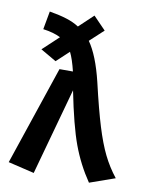

<svg xmlns="http://www.w3.org/2000/svg" viewBox="-88 -836 703 914"><g transform="rotate(10 264.0 -379.0)"><path d="M528 -28 406 15Q353 -63 320.5 -151Q288 -239 255 -405L139 15L13 -15L174 -493H239Q225 -551 209 -583L149 -527L73 -571L150 -643Q117 -660 65 -667L81 -755Q129 -747 164 -736Q199 -725 225 -708L294 -773L354 -711L288 -650Q332 -588 362 -464Q392 -335 416 -257Q440 -179 465.5 -127Q491 -75 528 -28Z"/></g></svg>

Font: Fira Sans Medium
Style: Regular
Weight: 500
Designer: bBox Type GmbH & Carrois Corporate GbR & Edenspiekermann AG
Foundry: bBox Type GmbH & Carrois Corporate GbR & Edenspiekermann AG
Version: Version 4.301